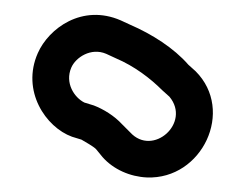

<svg xmlns="http://www.w3.org/2000/svg" viewBox="-20 -768 336 264"><path d="M213 -635C243 -599 190 -552 159 -586L148 -597C137 -609 122 -618 109 -623L96 -627C82 -634 69 -654 78 -675C84 -689 105 -703 126 -694L139 -688C165 -677 187 -660 203 -644ZM249 -670 239 -679C219 -702 189 -721 159 -734L146 -740C93 -763 47 -729 32 -695C9 -643 43 -593 79 -580L92 -576C97 -573 108 -567 112 -563L121 -552C136 -535 159 -525 182 -524C258 -521 303 -616 249 -670Z"/></svg>

Font: Blanket
Style: BdOutline
Weight: 700
Foundry: Cannot Into Space Fonts
Version: Version 0.9